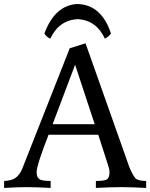

<svg xmlns="http://www.w3.org/2000/svg" viewBox="-30 -923 738 943"><path d="M688 0Q611.3 -3.9 567.4 -3.9Q512.7 -3.9 440.9 0V-34.2Q483.4 -34.2 495.6 -42.2Q507.8 -50.3 507.8 -77.1Q507.8 -91.8 500.5 -112.8L452.6 -261.2H208.5Q149.9 -111.3 149.9 -77.1Q149.9 -53.2 162.4 -43.7Q174.8 -34.2 218.8 -34.2V0Q148.9 -3.9 99.1 -3.9Q59.1 -3.9 -9.8 0V-34.2Q23.9 -35.2 43.9 -47.9Q64 -60.5 78.1 -91.3L312.5 -686L390.1 -710.4L605.5 -101.6Q622.1 -62.5 634.5 -48.3Q647 -34.2 688 -34.2ZM435.1 -313 338.9 -605 228.5 -313ZM350.1 -903.3Q467.8 -900.4 515.1 -758.8Q504.4 -742.2 484.9 -733.4Q443.8 -823.2 352.1 -829.1Q259.8 -824.2 217.3 -733.4Q197.3 -741.2 188 -758.8Q240.7 -898.4 350.1 -903.3Z"/></svg>

Font: Kelvinch
Style: Regular
Weight: 400
Designer: Paul James MIller
Foundry: High-Logic / Made with FontCreator
Version: Version 3.30 September 23, 2016